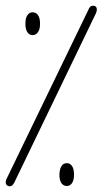

<svg xmlns="http://www.w3.org/2000/svg" viewBox="-20 -651 359 672"><path d="M289 -616Q291 -622 295 -626.5Q299 -631 306 -631Q312 -631 315.5 -627.5Q319 -624 319 -617Q319 -613 316 -605L31 -14Q29 -9 24.5 -4Q20 1 13 1Q8 1 4 -3Q0 -7 0 -13Q0 -19 3 -25ZM94 -528Q83 -528 76 -538Q69 -548 69 -566V-570Q69 -588 76 -598Q83 -608 94 -608Q106 -608 113 -598Q120 -588 120 -570V-565Q120 -548 112.5 -538Q105 -528 94 -528ZM214 0Q202 0 195 -10Q188 -20 188 -38V-42Q189 -60 195.5 -70Q202 -80 214 -80Q225 -80 232 -70Q239 -60 239 -41V-38Q239 -20 232 -10Q225 0 214 0Z"/></svg>

Font: Beiruti Light
Style: Regular
Weight: 300
Designer: Arlette Boutros
Foundry: Boutros
Version: Version 1.41